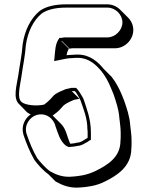

<svg xmlns="http://www.w3.org/2000/svg" viewBox="-20 -738 682 883"><path d="M474 -718H283C235 -718 192 -709 163 -688C122 -655 93 -598 84 -533C81 -486 70 -436 64 -391C58 -349 37 -285 69 -258L104 -222C109 -218 114 -215 121 -212C94 -193 76 -158 88 -118C102 -76 118 -38 138 -3C151 16 180 48 201 62L236 97C267 114 302 129 351 124L373 122L399 118C421 114 442 107 460 98C517 70 584 29 584 -55C585 -62 585 -68 585 -75V-94C585 -118 581 -140 579 -161C576 -204 563 -240 551 -275L539 -305C526 -335 512 -361 493 -385L458 -420C431 -453 394 -487 338 -487C330 -487 323 -487 316 -486C306 -486 295 -485 286 -484C288 -495 291 -505 297 -514L262 -549H265L300 -514C303 -515 307 -515 311 -516H509C554 -516 593 -555 593 -600C593 -622 584 -642 569 -657L533 -693C518 -708 497 -718 474 -718ZM334 -82C325 -79 314 -78 303 -77C288 -109 285 -144 261 -168L226 -203L222 -207C223 -207 223 -208 224 -208C237 -217 248 -226 258 -237C265 -244 270 -252 279 -258C293 -267 306 -273 321 -279C325 -280 340 -282 345 -284L310 -319H324C332 -311 339 -298 344 -289L350 -277C364 -236 382 -195 382 -142C383 -138 383 -134 383 -129V-104C369 -97 354 -82 334 -82ZM338 -472C387 -472 420 -442 446 -411C465 -387 478 -363 490 -334L502 -305C514 -269 526 -236 529 -195C531 -173 535 -152 535 -129V-110C535 -104 535 -97 534 -91V-90C534 -15 475 21 418 49C401 57 381 64 361 68L336 72L315 74C270 79 237 65 209 49C193 38 163 6 151 -11C131 -45 116 -82 102 -123C90 -164 118 -200 148 -209C192 -222 228 -192 236 -155C246 -128 255 -90 283 -68C284 -67 294 -62 295 -62H299C311 -63 325 -64 336 -67C357 -68 369 -79 376 -82C384 -85 388 -90 390 -91L398 -95V-129C398 -192 378 -240 364 -283L357 -296C351 -306 341 -323 330 -334H308C304 -333 288 -329 282 -328C266 -321 252 -316 236 -306C224 -298 218 -288 212 -282C203 -273 193 -264 183 -257C148 -249 96 -254 79 -269C57 -288 72 -341 79 -389C85 -433 96 -484 99 -531C108 -594 135 -646 172 -676C197 -694 237 -703 283 -703H474C511 -703 543 -671 543 -635C543 -599 510 -566 474 -566H275C271 -565 266 -564 264 -564H254L249 -557C234 -533 234 -507 231 -477L229 -457L249 -461C272 -466 293 -471 316 -471H317C323 -472 330 -472 338 -472Z"/></svg>

Font: Blanket
Style: Poster
Weight: 900
Foundry: Cannot Into Space Fonts
Version: Version 0.9